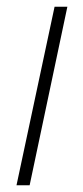

<svg xmlns="http://www.w3.org/2000/svg" viewBox="-20 -550 247 570"><path d="M29 0 142 -530H180L68 0Z"/></svg>

Font: Noto Sans Disp ExtLt
Style: Italic
Weight: 200
Italic angle: -12°
Designer: Monotype Design Team
Foundry: Monotype Imaging Inc.
Version: Version 2.000;GOOG;noto-source:20170915:90ef993387c0